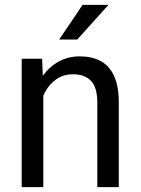

<svg xmlns="http://www.w3.org/2000/svg" viewBox="-20 -770 579 790"><path d="M426.3 -750 297.9 -607.4H223.6L319.8 -750ZM308.6 -538.1Q357.9 -538.1 393.8 -519Q429.7 -500 449.2 -457.8Q468.8 -415.5 468.8 -346.2V0H380.4V-347.2Q380.4 -410.6 354.2 -437.5Q328.1 -464.4 279.8 -464.4Q237.3 -464.4 206.3 -439.9Q175.3 -415.5 158.2 -376.5V0H69.3V-528.3H153.3L156.2 -458Q183.1 -495.6 221.9 -516.8Q260.7 -538.1 308.6 -538.1Z"/></svg>

Font: Robert Sans Medium
Style: Regular
Weight: 500
Designer: Christian Robertson (extended by Adam Twardoch)
Foundry: Google
Version: Version 12.135;April 2, 2019;FontCreator 11.5.0.2425 64-bit;